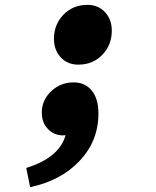

<svg xmlns="http://www.w3.org/2000/svg" viewBox="-20 -564 640 790"><path d="M302 -298Q258 -298 230 -328Q202 -358 202 -404Q202 -463 241 -503.5Q280 -544 340 -544Q384 -544 412 -514Q440 -484 440 -438Q440 -379 401 -338.5Q362 -298 302 -298ZM104 206 88 127Q224 85 250 -8Q246 -7 238 -7Q203 -7 177.5 -33Q152 -59 152 -100Q152 -152 190.5 -188.5Q229 -225 283 -225Q330 -225 357.5 -191.5Q385 -158 385 -97Q385 16 307.5 98Q230 180 104 206Z"/></svg>

Font: TypoPRO Source Code Pro
Style: Italic
Weight: 900
Italic angle: -11°
Monospace: yes
Designer: Paul D. Hunt, Teo Tuominen
Foundry: Adobe Systems Incorporated
Version: Version 1.030;PS 1.0;hotconv 1.0.84;makeotf.lib2.5.63406